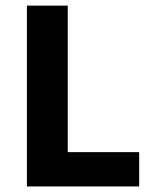

<svg xmlns="http://www.w3.org/2000/svg" viewBox="-20 -672 558 692"><path d="M77 0V-651.7H224.2V-123.7H481.6V0Z"/></svg>

Font: Mada
Style: Regular
Weight: 400
Designer: Khaled Hosny
Version: Version 1.5